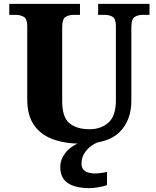

<svg xmlns="http://www.w3.org/2000/svg" viewBox="-20 -734 810 994"><path d="M403 10Q318 10 254.5 -13Q191 -36 156 -86.5Q121 -137 121 -219V-598Q121 -636 103.5 -646.5Q86 -657 63 -657H28V-714H394V-657H360Q336 -657 319 -646Q302 -635 302 -594V-210Q302 -127 339.5 -96Q377 -65 444 -65Q503 -65 541.5 -99.5Q580 -134 580 -214V-598Q580 -636 563.5 -646.5Q547 -657 523 -657H488V-714H754V-657H718Q694 -657 677 -646Q660 -635 660 -594V-212Q660 -112 600 -51Q540 10 403 10ZM446 240Q369 240 330.5 213.5Q292 187 292 130Q292 99 308.5 72Q325 45 352 26Q379 7 410 0H495Q474 6 452.5 21.5Q431 37 416.5 60Q402 83 402 115Q402 141 421.5 152.5Q441 164 471 164Q484 164 500 162Q516 160 534 156V224Q518 231 489.5 235.5Q461 240 446 240Z"/></svg>

Font: Noto Serif Tamil ExtraBold
Style: Italic
Weight: 800
Italic angle: -12°
Designer: Indian Type Foundry, Tom Grace, and the Monotype Design Team
Foundry: Monotype Imaging Inc.
Version: Version 2.003; ttfautohint (v1.8.4.7-5d5b)